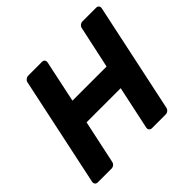

<svg xmlns="http://www.w3.org/2000/svg" viewBox="-167 -889 1078 1078"><g transform="rotate(-45 372.0 -350.0)"><path d="M36 0Q26 0 20 -7Q14 -14 16 -25L154 -675Q156 -686 165 -693Q174 -700 184 -700H293Q304 -700 309.5 -693Q315 -686 313 -675L260 -425H531L585 -675Q587 -686 595.5 -693Q604 -700 614 -700H723Q734 -700 739.5 -693Q745 -686 743 -675L605 -25Q603 -14 594.5 -7Q586 0 575 0H466Q456 0 450 -7Q444 -14 446 -25L501 -283H230L175 -25Q173 -14 164.5 -7Q156 0 145 0Z"/></g></svg>

Font: Rubik Light SemiBold
Style: Italic
Weight: 600
Italic angle: -12°
Version: Version 2.104